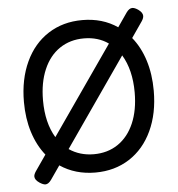

<svg xmlns="http://www.w3.org/2000/svg" viewBox="-49 -668 699 754"><g transform="rotate(-5 300.0 -290.5)"><path d="M555.7 -289.6Q555.7 -200.2 523.9 -132.1Q492.2 -64 434.1 -26.6Q376 10.7 299.8 10.7Q220.7 10.7 160.6 -29.8L123 24.4Q111.8 40 100.1 40Q91.3 40 77.1 30.8Q59.1 18.6 59.1 5.4Q59.1 -2.9 66.9 -14.6L109.9 -76.7Q78.1 -116.2 61 -170.4Q43.9 -224.6 43.9 -289.6Q43.9 -378.9 75.7 -447.3Q107.4 -515.6 165.5 -553Q223.6 -590.3 299.8 -590.3Q379.4 -590.3 438.5 -549.8L476.6 -605Q487.8 -620.6 500 -620.6Q509.3 -620.6 522.9 -611.3Q540 -599.1 540 -585.9Q540 -577.1 532.7 -565.9L489.3 -502.9Q521.5 -463.4 538.6 -409.2Q555.7 -355 555.7 -289.6ZM154.8 -141.6 396.5 -489.3Q356 -518.1 299.8 -518.1Q245.6 -518.1 204.6 -490.5Q163.6 -462.9 141.4 -411.1Q119.1 -359.4 119.1 -289.6Q119.1 -200.7 154.8 -141.6ZM480.5 -289.6Q480.5 -378.4 444.3 -438.5L202.6 -90.3Q245.1 -61.5 299.8 -61.5Q354.5 -61.5 395.3 -89.1Q436 -116.7 458.3 -168.2Q480.5 -219.7 480.5 -289.6Z"/></g></svg>

Font: Courier Prime Sans
Style: Regular
Weight: 400
Designer: Alan Dague-Greene
Foundry: Quote-Unquote Apps
Version: Version 3.020